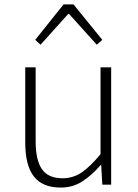

<svg xmlns="http://www.w3.org/2000/svg" viewBox="-20 -834 623 867"><path d="M254 13Q172 13 133 -37Q94 -87 94 -190V-530H141V-196Q141 -111 169.5 -70Q198 -29 262 -29Q310 -29 349 -55.5Q388 -82 434 -138V-530H482V0H442L437 -89H435Q395 -43 352 -15Q309 13 254 13ZM139 -654 267 -814H312L442 -654L417 -632L292 -771H288L163 -632Z"/></svg>

Font: Noto Sans SC Thin ExtraLight
Style: Regular
Weight: 250
Version: Version 2.004-H2;hotconv 1.0.118;makeotfexe 2.5.65603